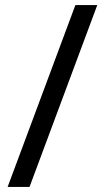

<svg xmlns="http://www.w3.org/2000/svg" viewBox="-20 -734 412 754"><path d="M362 -714H276L10 0H96Z"/></svg>

Font: Noto Sans Elbasan
Style: Regular
Weight: 400
Designer: Monotype Design Team
Foundry: Monotype Imaging Inc.
Version: Version 2.004